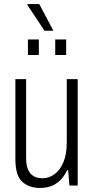

<svg xmlns="http://www.w3.org/2000/svg" viewBox="-20 -917 465 949"><path d="M178 12Q123 12 89.5 -19Q56 -50 56 -131V-526H109V-138Q109 -112 114 -93Q119 -74 129 -61.5Q139 -49 154 -42.5Q169 -36 191 -36Q222 -36 249.5 -56Q277 -76 293.5 -115.5Q310 -155 310 -213V-526H364V0H323L317 -76H312Q296 -43 275 -23.5Q254 -4 229.5 4Q205 12 178 12ZM118 -645V-722H172V-645ZM253 -645V-722H307V-645ZM244 -765H200L115 -893V-897H174Z"/></svg>

Font: Archivo Condensed ExtraLight
Style: Regular
Weight: 250
Width: 3
Designer: Hector Gatti
Foundry: Omnibus-Type
Version: Version 2.001